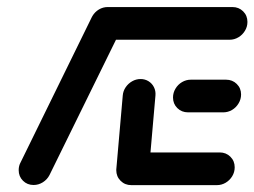

<svg xmlns="http://www.w3.org/2000/svg" viewBox="-20 -539 740 559"><path d="M77.8 -0.4Q59.3 -0.4 46.9 -12.8Q34.4 -25.2 34.4 -43.7Q34.4 -56.3 40 -66.3L247.4 -489.3Q254.1 -502.2 266.7 -510.2Q279.3 -518.1 293.7 -518.1Q312.2 -518.1 325 -505.7Q337.8 -493.3 337.8 -475.2Q337.8 -461.9 331.9 -452.2L124.1 -29.3Q117.4 -16.3 104.8 -8.3Q92.2 -0.4 77.8 -0.4ZM663.3 -51.9Q663.3 -37.8 656.1 -25.9Q648.9 -14.1 637 -7Q625.2 0 611.5 0H362.2Q343.7 0 331.1 -12.6Q318.5 -25.2 318.5 -43.7Q318.5 -57.4 325.7 -69.3Q333 -81.1 344.8 -88.1Q356.7 -95.2 370.4 -95.2H619.6Q638.1 -95.2 650.7 -82.8Q663.3 -70.4 663.3 -51.9ZM318.5 -44.8 337.4 -261.1Q338.5 -274.1 345.9 -285Q353.3 -295.9 364.8 -302.4Q376.3 -308.9 389.3 -308.9Q402.2 -308.9 412.6 -302.4Q423 -295.9 428.3 -285Q433.7 -274.1 432.6 -261.1L413.7 -44.8ZM483.7 -255.2Q483.7 -268.9 490.9 -280.9Q498.1 -293 510 -300Q521.9 -307 535.6 -307H638.1Q656.7 -307 669.3 -294.6Q681.9 -282.2 681.9 -264.1Q681.9 -250 674.6 -238Q667.4 -225.9 655.6 -218.9Q643.7 -211.9 630 -211.9H527.4Q508.9 -211.9 496.3 -224.3Q483.7 -236.7 483.7 -255.2ZM241.9 -466.3Q241.9 -480.4 249.1 -492.4Q256.3 -504.4 268.1 -511.5Q280 -518.5 293.7 -518.5H656.7Q675.2 -518.5 687.8 -506.1Q700.4 -493.7 700.4 -475.2Q700.4 -461.1 693.1 -449.3Q685.9 -437.4 674.1 -430.4Q662.2 -423.3 648.5 -423.3H285.6Q267 -423.3 254.4 -435.7Q241.9 -448.1 241.9 -466.3Z"/></svg>

Font: 26F Galaxy Sans Extra Bold
Style: Italic
Weight: 800
Italic angle: -5°
Designer: C₂₉H₂₅N₃O₅
Version: Version 1.200